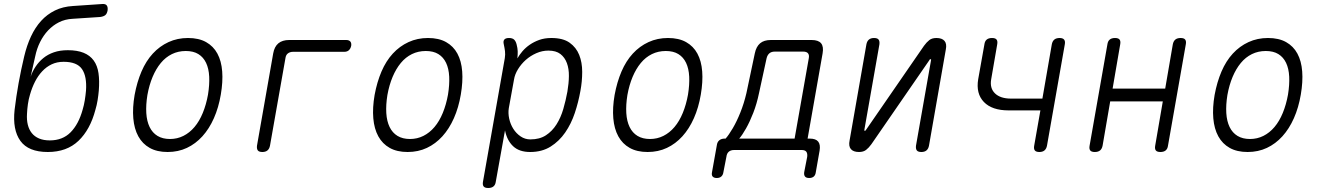

<svg xmlns="http://www.w3.org/2000/svg" viewBox="-20 -750 6640 960"><path d="M480 -665 343 -656Q305 -654 274.5 -638.5Q244 -623 220.5 -598Q197 -573 180.5 -540Q164 -507 156 -468L133 -366Q142 -393 158 -417Q174 -441 196.5 -459.5Q219 -478 249.5 -488.5Q280 -499 319 -499Q366 -499 398 -486Q430 -473 448.5 -447.5Q467 -422 472.5 -384Q478 -346 474 -297Q472 -274 468 -249Q464 -224 457 -201Q431 -102 372.5 -46Q314 10 219 10Q122 10 82 -45.5Q42 -101 53 -201Q61 -268 73 -334.5Q85 -401 101 -468Q114 -523 135 -568Q156 -613 185.5 -645.5Q215 -678 254.5 -697.5Q294 -717 345 -720L492 -730Q508 -731 514 -722.5Q520 -714 518 -698Q515 -681 506 -674Q497 -667 480 -665ZM229 -48Q293 -48 333 -88.5Q373 -129 393 -201Q400 -224 404 -249Q408 -274 410 -297Q415 -368 390 -404.5Q365 -441 298 -441Q265 -441 238.5 -428.5Q212 -416 191 -393.5Q170 -371 155 -341.5Q140 -312 130 -277Q123 -254 119.5 -229Q116 -204 115 -181Q113 -151 119 -126.5Q125 -102 139 -84.5Q153 -67 175.5 -57.5Q198 -48 229 -48Z M818 10Q765 10 728.5 -10.5Q692 -31 671.5 -68.5Q651 -106 646.5 -158.5Q642 -211 653 -275Q665 -340 687.5 -392.5Q710 -445 744 -482Q778 -519 822.5 -539.5Q867 -560 920 -560Q974 -560 1010.5 -539.5Q1047 -519 1067 -482Q1087 -445 1091 -393Q1095 -341 1084 -277Q1073 -212 1049.5 -159Q1026 -106 992 -68.5Q958 -31 914.5 -10.5Q871 10 818 10ZM830 -55Q866 -55 897 -70.5Q928 -86 952.5 -115Q977 -144 994 -185.5Q1011 -227 1020 -277Q1028 -327 1026 -367Q1024 -407 1010.5 -435.5Q997 -464 972 -479.5Q947 -495 909 -495Q871 -495 839.5 -479.5Q808 -464 784 -435Q760 -406 743 -365.5Q726 -325 717 -275Q709 -225 711.5 -184.5Q714 -144 728 -115Q742 -86 767.5 -70.5Q793 -55 830 -55Z M1292 10Q1275 10 1269 2Q1263 -6 1265 -22L1346 -483Q1352 -517 1372 -533.5Q1392 -550 1426 -550H1711Q1725 -550 1731.5 -542.5Q1738 -535 1736 -521Q1733 -507 1724.5 -499Q1716 -491 1702 -491H1446Q1430 -491 1419.5 -483Q1409 -475 1407 -458L1330 -22Q1327 -6 1317.5 2Q1308 10 1292 10Z M2018 10Q1965 10 1928.5 -10.5Q1892 -31 1871.5 -68.5Q1851 -106 1846.5 -158.5Q1842 -211 1853 -275Q1865 -340 1887.5 -392.5Q1910 -445 1944 -482Q1978 -519 2022.5 -539.5Q2067 -560 2120 -560Q2174 -560 2210.5 -539.5Q2247 -519 2267 -482Q2287 -445 2291 -393Q2295 -341 2284 -277Q2273 -212 2249.5 -159Q2226 -106 2192 -68.5Q2158 -31 2114.5 -10.5Q2071 10 2018 10ZM2030 -55Q2066 -55 2097 -70.5Q2128 -86 2152.5 -115Q2177 -144 2194 -185.5Q2211 -227 2220 -277Q2228 -327 2226 -367Q2224 -407 2210.5 -435.5Q2197 -464 2172 -479.5Q2147 -495 2109 -495Q2071 -495 2039.5 -479.5Q2008 -464 1984 -435Q1960 -406 1943 -365.5Q1926 -325 1917 -275Q1909 -225 1911.5 -184.5Q1914 -144 1928 -115Q1942 -86 1967.5 -70.5Q1993 -55 2030 -55Z M2567 -458Q2577 -476 2592.5 -494Q2608 -512 2629 -526.5Q2650 -541 2676.5 -550.5Q2703 -560 2737 -560Q2795 -560 2828 -536.5Q2861 -513 2876 -475.5Q2891 -438 2891 -390.5Q2891 -343 2882 -295Q2872 -239 2854 -185Q2836 -131 2806 -87.5Q2776 -44 2733 -17Q2690 10 2631 10Q2576 10 2545.5 -19Q2515 -48 2505 -98L2459 158Q2457 174 2447.5 182Q2438 190 2421 190Q2404 190 2398 182Q2392 174 2395 158L2504 -459Q2507 -478 2505 -494Q2503 -510 2499 -528Q2495 -544 2501.5 -552Q2508 -560 2525 -560Q2542 -560 2550.5 -552Q2559 -544 2563 -528Q2568 -509 2568.5 -494Q2569 -479 2567 -458ZM2722 -497Q2691 -497 2661.5 -484Q2632 -471 2609 -450.5Q2586 -430 2570 -404Q2554 -378 2550 -352L2524 -209Q2520 -184 2526 -156.5Q2532 -129 2546.5 -106Q2561 -83 2583 -68Q2605 -53 2632 -53Q2678 -53 2709.5 -73.5Q2741 -94 2762.5 -128Q2784 -162 2796.5 -205Q2809 -248 2817 -292Q2824 -333 2824.5 -369.5Q2825 -406 2814.5 -434.5Q2804 -463 2782 -480Q2760 -497 2722 -497Z M3218 10Q3165 10 3128.5 -10.5Q3092 -31 3071.5 -68.5Q3051 -106 3046.5 -158.5Q3042 -211 3053 -275Q3065 -340 3087.5 -392.5Q3110 -445 3144 -482Q3178 -519 3222.5 -539.5Q3267 -560 3320 -560Q3374 -560 3410.5 -539.5Q3447 -519 3467 -482Q3487 -445 3491 -393Q3495 -341 3484 -277Q3473 -212 3449.5 -159Q3426 -106 3392 -68.5Q3358 -31 3314.5 -10.5Q3271 10 3218 10ZM3230 -55Q3266 -55 3297 -70.5Q3328 -86 3352.5 -115Q3377 -144 3394 -185.5Q3411 -227 3420 -277Q3428 -327 3426 -367Q3424 -407 3410.5 -435.5Q3397 -464 3372 -479.5Q3347 -495 3309 -495Q3271 -495 3239.5 -479.5Q3208 -464 3184 -435Q3160 -406 3143 -365.5Q3126 -325 3117 -275Q3109 -225 3111.5 -184.5Q3114 -144 3128 -115Q3142 -86 3167.5 -70.5Q3193 -55 3230 -55Z M3564 140Q3550 140 3543.5 133Q3537 126 3540 111L3564 -23Q3566 -40 3576.5 -48.5Q3587 -57 3603 -57H3608Q3624 -75 3644 -109Q3664 -143 3682 -188Q3700 -233 3712 -284L3754 -483Q3761 -517 3780.5 -533.5Q3800 -550 3834 -550H4038Q4072 -550 4085.5 -533.5Q4099 -517 4093 -483L4018 -57H4029Q4059 -57 4071 -42Q4083 -27 4078 3L4059 111Q4057 126 4048.5 133Q4040 140 4026 140Q4011 140 4005 132.5Q3999 125 4001 111L4016 34Q4018 17 4011.5 8.5Q4005 0 3988 0H3651Q3634 0 3624 8.5Q3614 17 3612 34L3597 111Q3595 125 3586.5 132.5Q3578 140 3564 140ZM4024 -459Q4027 -475 4020 -483.5Q4013 -492 3996 -492H3854Q3837 -492 3827 -483.5Q3817 -475 3813 -459L3775 -284Q3764 -231 3746.5 -186Q3729 -141 3710 -107.5Q3691 -74 3676 -57H3953Z M4228 -48 4312 -528Q4315 -544 4324.5 -552Q4334 -560 4350 -560Q4367 -560 4373 -552Q4379 -544 4377 -528L4302 -102Q4301 -99 4301.5 -97.5Q4302 -96 4305 -96Q4307 -96 4308 -98L4311 -102L4600 -521Q4613 -539 4626.5 -549.5Q4640 -560 4662 -560Q4690 -560 4702.5 -545.5Q4715 -531 4709 -502L4625 -22Q4622 -6 4612.5 2Q4603 10 4587 10Q4570 10 4564 2Q4558 -6 4560 -22L4635 -448Q4636 -451 4635.5 -452.5Q4635 -454 4632 -454Q4630 -454 4629 -453L4626 -448L4337 -29Q4324 -11 4310.5 -0.5Q4297 10 4275 10Q4247 10 4234.5 -4.5Q4222 -19 4228 -48Z M5177 10Q5160 10 5154 2Q5148 -6 5151 -22L5182 -198H5023Q4940 -198 4899.5 -240Q4859 -282 4871 -354L4902 -528Q4904 -544 4913.5 -552Q4923 -560 4940 -560Q4957 -560 4963 -552Q4969 -544 4966 -528L4936 -354Q4928 -309 4955 -283Q4982 -257 5035 -257H5192L5239 -528Q5242 -544 5251.5 -552Q5261 -560 5278 -560Q5294 -560 5300.5 -552Q5307 -544 5304 -528L5215 -22Q5212 -6 5202.5 2Q5193 10 5177 10Z M5454 10Q5437 10 5431 2Q5425 -6 5428 -22L5517 -528Q5519 -544 5528.5 -552Q5538 -560 5555 -560Q5572 -560 5578 -552Q5584 -544 5581 -528L5543 -307H5806L5844 -528Q5847 -544 5856.5 -552Q5866 -560 5883 -560Q5900 -560 5906 -552Q5912 -544 5909 -528L5820 -22Q5818 -6 5808.5 2Q5799 10 5782 10Q5765 10 5759 2Q5753 -6 5756 -22L5794 -243H5531L5493 -22Q5490 -6 5480.5 2Q5471 10 5454 10Z M6218 10Q6165 10 6128.5 -10.5Q6092 -31 6071.5 -68.5Q6051 -106 6046.5 -158.5Q6042 -211 6053 -275Q6065 -340 6087.5 -392.5Q6110 -445 6144 -482Q6178 -519 6222.5 -539.5Q6267 -560 6320 -560Q6374 -560 6410.5 -539.5Q6447 -519 6467 -482Q6487 -445 6491 -393Q6495 -341 6484 -277Q6473 -212 6449.5 -159Q6426 -106 6392 -68.5Q6358 -31 6314.5 -10.5Q6271 10 6218 10ZM6230 -55Q6266 -55 6297 -70.5Q6328 -86 6352.5 -115Q6377 -144 6394 -185.5Q6411 -227 6420 -277Q6428 -327 6426 -367Q6424 -407 6410.5 -435.5Q6397 -464 6372 -479.5Q6347 -495 6309 -495Q6271 -495 6239.5 -479.5Q6208 -464 6184 -435Q6160 -406 6143 -365.5Q6126 -325 6117 -275Q6109 -225 6111.5 -184.5Q6114 -144 6128 -115Q6142 -86 6167.5 -70.5Q6193 -55 6230 -55Z"/></svg>

Font: Maple Mono NL ExtraLight
Style: Italic
Weight: 275
Italic angle: -10°
Monospace: yes
Designer: subframe7536
Version: Version 7.000